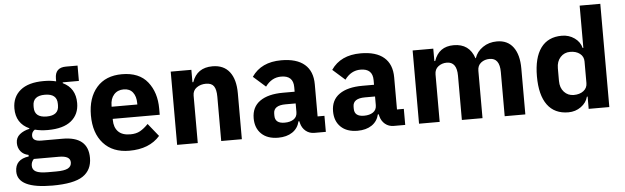

<svg xmlns="http://www.w3.org/2000/svg" viewBox="-55 -949 4460 1371"><g transform="rotate(-5 2175.0 -264.0)"><path d="M271 212Q22 212 22 90Q22 3 120 -10V-21Q84 -28 64 -53Q44 -78 44 -113Q44 -151 72 -174Q100 -197 142 -206V-210Q48 -253 48 -360Q48 -442 105.5 -489.5Q163 -537 273 -537Q325 -537 362 -527V-547Q362 -626 441 -626H524V-516H408V-510Q498 -467 498 -360Q498 -279 441 -232.5Q384 -186 273 -186Q222 -186 180 -197Q157 -182 157 -155Q157 -115 220 -115H372Q555 -115 555 38Q555 125 490 168.5Q425 212 271 212ZM360 -355V-367Q360 -439 273 -439Q186 -439 186 -367V-355Q186 -283 273 -283Q360 -283 360 -355ZM246 114H306Q365 114 390.5 100.5Q416 87 416 58Q416 11 335 11H155Q136 30 136 58Q136 87 161.5 100.5Q187 114 246 114Z M840 12Q721 12 654.5 -62Q588 -136 588 -263Q588 -389 652.5 -463Q717 -537 834 -537Q957 -537 1017.5 -461Q1078 -385 1078 -269V-225H741V-217Q741 -164 770 -134Q799 -104 857 -104Q899 -104 927.5 -120Q956 -136 986 -167L1060 -75Q984 12 840 12ZM741 -312H925V-321Q925 -370 902.5 -399Q880 -428 837 -428Q793 -428 767 -398.5Q741 -369 741 -320Z M1183 0V-525H1331V-436H1337Q1372 -537 1483 -537Q1563 -537 1605 -483Q1647 -429 1647 -329V0H1499V-317Q1499 -369 1482.5 -393Q1466 -417 1426 -417Q1387 -417 1359 -397Q1331 -377 1331 -340V0Z M1907 12Q1830 12 1787 -29.5Q1744 -71 1744 -141Q1744 -222 1803 -263.5Q1862 -305 1969 -305H2052V-338Q2052 -421 1965 -421Q1897 -421 1852 -359L1764 -437Q1832 -537 1976 -537Q2086 -537 2143 -488Q2200 -439 2200 -345V-115H2249V0H2167Q2131 0 2105 -21.5Q2079 -43 2070 -79L2067 -92H2061Q2049 -42 2008.5 -15Q1968 12 1907 12ZM1962 -91Q2002 -91 2027 -108Q2052 -125 2052 -159V-221H1980Q1893 -221 1893 -162V-147Q1893 -91 1962 -91Z M2476 12Q2399 12 2356 -29.5Q2313 -71 2313 -141Q2313 -222 2372 -263.5Q2431 -305 2538 -305H2621V-338Q2621 -421 2534 -421Q2466 -421 2421 -359L2333 -437Q2401 -537 2545 -537Q2655 -537 2712 -488Q2769 -439 2769 -345V-115H2818V0H2736Q2700 0 2674 -21.5Q2648 -43 2639 -79L2636 -92H2630Q2618 -42 2577.5 -15Q2537 12 2476 12ZM2531 -91Q2571 -91 2596 -108Q2621 -125 2621 -159V-221H2549Q2462 -221 2462 -162V-147Q2462 -91 2531 -91Z M2917 0V-525H3065V-436H3071Q3105 -537 3212 -537Q3324 -537 3359 -431H3362Q3377 -477 3420.5 -507Q3464 -537 3522 -537Q3598 -537 3638.5 -482.5Q3679 -428 3679 -329V0H3531V-317Q3531 -417 3459 -417Q3423 -417 3397.5 -397Q3372 -377 3372 -340V0H3224V-317Q3224 -417 3152 -417Q3117 -417 3091 -397Q3065 -377 3065 -340V0Z M3987 12Q3888 12 3836.5 -58.5Q3785 -129 3785 -263Q3785 -397 3836.5 -467Q3888 -537 3987 -537Q4038 -537 4077.5 -509Q4117 -481 4128 -437H4133V-740H4281V0H4133V-88H4128Q4117 -45 4077.5 -16.5Q4038 12 3987 12ZM4036 -108Q4079 -108 4106 -129Q4133 -150 4133 -185V-340Q4133 -375 4106 -396Q4079 -417 4036 -417Q3994 -417 3966.5 -387Q3939 -357 3939 -308V-217Q3939 -168 3966.5 -138Q3994 -108 4036 -108Z"/></g></svg>

Font: Anuphan
Style: Bold
Weight: 700
Designer: Mike Abbink, Paul van der Laan, Pieter van Rosmalen, Mint Tantisuwanna
Foundry: Bold Monday; Cadson Demak
Version: Version 3.002;hotconv 1.0.109;makeotfexe 2.5.65596